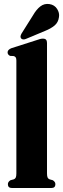

<svg xmlns="http://www.w3.org/2000/svg" viewBox="-20 -942 316 962"><path d="M215.5 -727V-73.5Q215.5 -59 218.5 -52.5Q221.5 -46 228.5 -43.5L244.5 -39Q257.5 -31 257.5 -19Q257.5 0 237 0H40Q19.5 0 19.5 -19Q19.5 -31 32.5 -39L49 -43.5Q56 -46 59 -52.5Q62 -59 62 -73V-638.5Q62 -649.5 59 -654Q56 -658.5 49.5 -661L30.5 -662Q18 -668 18 -679.5Q18 -693 37 -700.5L160.5 -740Q174.5 -745 181.8 -746.8Q189 -748.5 196 -748.5Q215.5 -748.5 215.5 -727ZM145.5 -865.5Q162.5 -895 182.5 -910.2Q202.5 -925.5 228 -921.5Q253.5 -917.5 266.2 -897.2Q279 -877 275.5 -856.5Q272 -829.5 253.2 -814Q234.5 -798.5 205.5 -787L108.5 -746.5Q102.5 -744 95.8 -744.5Q89 -745 85.5 -750Q81.5 -755.5 83 -761.5Q84.5 -767.5 88 -774Z"/></svg>

Font: Fraunces 144pt Soft
Style: Bold
Weight: 700
Version: Version 1.000;[0bf87f6ff]